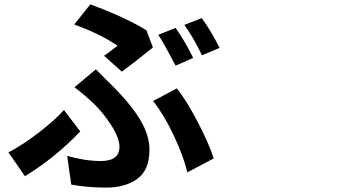

<svg xmlns="http://www.w3.org/2000/svg" viewBox="-20 -807 1540 875"><path d="M780.3 -679.7Q820.3 -624 860.4 -543L780.3 -507.8Q722.7 -617.2 701.2 -648.4ZM899.4 -724.6Q944.3 -662.1 980.5 -588.9L900.4 -554.7Q864.3 -631.8 820.3 -693.4ZM535.2 -480.5 454.1 -552.7Q470.7 -563.5 515.6 -598.6Q437.5 -652.3 318.4 -695.3L391.6 -787.1Q550.8 -728.5 647.5 -668.9L676.8 -590.8Q596.7 -525.4 535.2 -480.5ZM304.7 34.2 286.1 -96.7Q367.2 -73.2 439.5 -73.2Q524.4 -73.2 524.4 -137.7Q524.4 -177.7 487.8 -234.9Q451.2 -292 411.1 -331.1Q364.3 -376 319.3 -409.2L417 -491.2Q431.6 -475.6 458 -449.7Q484.4 -423.8 497.1 -411.1Q580.1 -327.1 620.6 -258.3Q661.1 -189.5 661.1 -124Q661.1 -32.2 606 7.8Q550.8 47.9 463.9 47.9Q377.9 47.9 304.7 34.2ZM954.1 -85 834 -21.5Q815.4 -97.7 771 -191.4Q726.6 -285.2 677.7 -346.7L786.1 -404.3Q830.1 -348.6 880.4 -252.4Q930.7 -156.2 954.1 -85ZM345.7 -208Q233.4 -89.8 93.8 -3.9L18.6 -112.3Q83 -146.5 155.3 -201.7Q227.5 -256.8 271.5 -305.7Z"/></svg>

Font: Bpmf Zihi Sans Bold
Style: Bold
Weight: 700
Foundry: But Ko
Version: Version 1.320